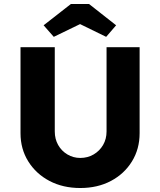

<svg xmlns="http://www.w3.org/2000/svg" viewBox="-20 -938 804 964"><path d="M383 6Q296 6 228.5 -29.5Q161 -65 122 -127.5Q83 -190 83 -269V-701H255V-278Q255 -240 272 -210Q289 -180 318.5 -162.5Q348 -145 383 -145Q420 -145 450 -162.5Q480 -180 497.5 -210Q515 -240 515 -278V-701H681V-269Q681 -190 642.5 -127.5Q604 -65 537 -29.5Q470 6 383 6ZM250 -753 199 -811 336 -918H427L563 -811L513 -753L382 -817Z"/></svg>

Font: Readex Pro
Style: Bold
Weight: 700
Designer: Bonnie Shaver-Troup, Thomas Jockin
Foundry: Lexend
Version: Version 1.203; ttfautohint (v1.8.3)